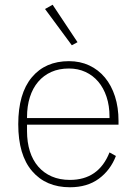

<svg xmlns="http://www.w3.org/2000/svg" viewBox="-20 -778 577 810"><path d="M275 12Q174 12 115.5 -56Q57 -124 57 -254Q57 -383 114 -451.5Q171 -520 271 -520Q318 -520 356.5 -502Q395 -484 422.5 -451Q450 -418 465 -371.5Q480 -325 480 -268V-252H94V-225Q94 -178 106 -140Q118 -102 141.5 -75Q165 -48 198.5 -33.5Q232 -19 275 -19Q396 -19 442 -135L469 -120Q446 -60 397 -24Q348 12 275 12ZM271 -489Q229 -489 196.5 -474.5Q164 -460 141 -433Q118 -406 106 -368Q94 -330 94 -284V-280H442V-286Q442 -332 429.5 -369.5Q417 -407 394.5 -433.5Q372 -460 340.5 -474.5Q309 -489 271 -489ZM170 -740 202 -758 307 -600 283 -587Z"/></svg>

Font: IBM Plex Sans Thai ExtraLight
Style: Regular
Weight: 200
Designer: Mike Abbink, Paul van der Laan, Pieter van Rosmalen, Ben Mitchell, Mark Frömberg
Foundry: Bold Monday
Version: Version 1.1